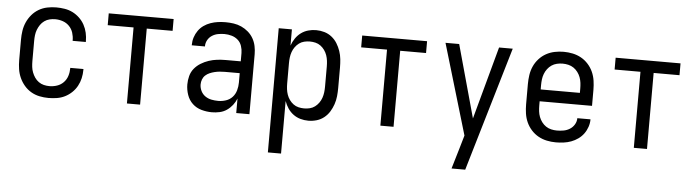

<svg xmlns="http://www.w3.org/2000/svg" viewBox="-46 -723 4093 1132"><g transform="rotate(5 2000.0 -156.5)"><path d="M247 8Q220 8 193.5 2.5Q167 -3 144 -16.5Q121 -30 103.5 -50.5Q86 -71 75 -95.5Q64 -120 60 -146.5Q56 -173 56 -200V-320Q56 -347 60 -373.5Q64 -400 75 -424.5Q86 -449 103.5 -469.5Q121 -490 144 -503.5Q167 -517 193.5 -522.5Q220 -528 247 -528Q272 -528 297 -524Q322 -520 344 -509Q366 -498 384.5 -480.5Q403 -463 415 -441Q427 -419 432.5 -394.5Q438 -370 438 -345V-340H360V-343Q360 -366 353 -388Q346 -410 330 -426.5Q314 -443 292 -450.5Q270 -458 247 -458Q230 -458 213.5 -454Q197 -450 183 -440Q169 -430 159.5 -416Q150 -402 144 -386.5Q138 -371 136 -354Q134 -337 134 -320V-200Q134 -183 136 -166Q138 -149 144 -133.5Q150 -118 159.5 -104Q169 -90 183 -80Q197 -70 213.5 -66Q230 -62 247 -62Q270 -62 292 -69.5Q314 -77 330 -93.5Q346 -110 353 -132Q360 -154 360 -177V-180H438V-175Q438 -150 432.5 -125.5Q427 -101 415 -79Q403 -57 384.5 -39.5Q366 -22 344 -11Q322 0 297 4Q272 8 247 8Z M711 0V-450H558V-520H942V-450H789V0Z M1214 8Q1183 8 1152.5 -0.5Q1122 -9 1099.5 -30Q1077 -51 1066.5 -81.5Q1056 -112 1056 -143Q1056 -168 1062.5 -193Q1069 -218 1085 -237.5Q1101 -257 1123 -270.5Q1145 -284 1169 -292Q1193 -300 1218 -303Q1243 -306 1269 -306H1358V-355Q1358 -376 1351 -397Q1344 -418 1328 -432Q1312 -446 1291 -452Q1270 -458 1249 -458Q1230 -458 1211 -454.5Q1192 -451 1175.5 -440.5Q1159 -430 1149.5 -413Q1140 -396 1140 -377V-375H1062V-378Q1062 -401 1069 -422.5Q1076 -444 1089 -462.5Q1102 -481 1120.5 -494Q1139 -507 1160.5 -514.5Q1182 -522 1204 -525Q1226 -528 1249 -528Q1273 -528 1297 -524.5Q1321 -521 1343 -511Q1365 -501 1383.5 -485Q1402 -469 1414 -448Q1426 -427 1431 -403Q1436 -379 1436 -355V0H1358V-86Q1350 -65 1335.5 -46.5Q1321 -28 1302 -15Q1283 -2 1260 3Q1237 8 1214 8ZM1246 -62Q1269 -62 1291.5 -69.5Q1314 -77 1329.5 -94Q1345 -111 1351.5 -134Q1358 -157 1358 -180V-236H1269Q1254 -236 1239 -234.5Q1224 -233 1209.5 -229.5Q1195 -226 1181 -220Q1167 -214 1156 -204Q1145 -194 1139.5 -179.5Q1134 -165 1134 -150Q1134 -130 1143 -111.5Q1152 -93 1168.5 -81.5Q1185 -70 1205 -66Q1225 -62 1246 -62Z M1564 215V-520H1642V-424Q1650 -447 1663.5 -467Q1677 -487 1696 -501Q1715 -515 1738 -521.5Q1761 -528 1785 -528Q1810 -528 1834 -521Q1858 -514 1877.5 -498.5Q1897 -483 1910 -462Q1923 -441 1931 -417.5Q1939 -394 1941.5 -369.5Q1944 -345 1944 -320V-200Q1944 -175 1941.5 -150.5Q1939 -126 1931 -102.5Q1923 -79 1910 -58Q1897 -37 1877.5 -21.5Q1858 -6 1834 1Q1810 8 1785 8Q1761 8 1738 1.5Q1715 -5 1696 -19Q1677 -33 1663.5 -53Q1650 -73 1642 -96V215ZM1754 -62Q1771 -62 1787.5 -66Q1804 -70 1817.5 -80Q1831 -90 1841 -104Q1851 -118 1856.5 -134Q1862 -150 1864 -166.5Q1866 -183 1866 -200V-320Q1866 -337 1864 -353.5Q1862 -370 1856.5 -386Q1851 -402 1841 -416Q1831 -430 1817.5 -440Q1804 -450 1787.5 -454Q1771 -458 1754 -458Q1737 -458 1720.5 -454Q1704 -450 1690.5 -440Q1677 -430 1667 -416Q1657 -402 1651.5 -386Q1646 -370 1644 -353.5Q1642 -337 1642 -320V-200Q1642 -183 1644 -166.5Q1646 -150 1651.5 -134Q1657 -118 1667 -104Q1677 -90 1690.5 -80Q1704 -70 1720.5 -66Q1737 -62 1754 -62Z M2211 0V-450H2058V-520H2442V-450H2289V0Z M2651 215Q2660 185 2669 154.5Q2678 124 2687 94L2710 15L2551 -520H2632L2751 -90L2868 -520H2949L2732 215Z M3250 8Q3223 8 3196.5 2.5Q3170 -3 3146.5 -16Q3123 -29 3104.5 -49.5Q3086 -70 3075 -94.5Q3064 -119 3060 -146Q3056 -173 3056 -200V-320Q3056 -347 3060 -374Q3064 -401 3075 -425.5Q3086 -450 3104.5 -470.5Q3123 -491 3146.5 -504Q3170 -517 3196.5 -522.5Q3223 -528 3250 -528Q3277 -528 3303.5 -522.5Q3330 -517 3353.5 -504Q3377 -491 3395.5 -470.5Q3414 -450 3425 -425.5Q3436 -401 3440 -374Q3444 -347 3444 -320V-225H3134V-200Q3134 -183 3136 -166Q3138 -149 3144 -133Q3150 -117 3160.5 -103Q3171 -89 3185 -79.5Q3199 -70 3216 -66Q3233 -62 3250 -62Q3270 -62 3289.5 -65.5Q3309 -69 3326 -79.5Q3343 -90 3353.5 -107.5Q3364 -125 3364 -145H3442Q3442 -122 3434.5 -100Q3427 -78 3413.5 -59.5Q3400 -41 3381 -27.5Q3362 -14 3340.5 -6Q3319 2 3296 5Q3273 8 3250 8ZM3366 -295V-320Q3366 -337 3364 -354Q3362 -371 3356 -387Q3350 -403 3339.5 -417Q3329 -431 3315 -440.5Q3301 -450 3284 -454Q3267 -458 3250 -458Q3233 -458 3216 -454Q3199 -450 3185 -440.5Q3171 -431 3160.5 -417Q3150 -403 3144 -387Q3138 -371 3136 -354Q3134 -337 3134 -320V-295Z M3711 0V-450H3558V-520H3942V-450H3789V0Z"/></g></svg>

Font: Iosevka
Style: Regular
Weight: 400
Monospace: yes
Designer: Belleve Invis
Foundry: Belleve Invis
Version: Version 33.2.3; ttfautohint (v1.8.4)